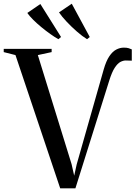

<svg xmlns="http://www.w3.org/2000/svg" viewBox="-34 -1005 739 1030"><path d="M289 5.5 49 -709.5 -14 -725.5V-743H243V-725.5L169 -709.5L350 -124.5L364 -62.5L377.5 -123.5L522.5 -633Q535.5 -678 552.5 -703.2Q569.5 -728.5 589.5 -739Q609.5 -749.5 630.5 -749.5Q646 -749.5 656 -746.5Q666 -743.5 673 -740V-679.5Q671.5 -679 665.5 -679.8Q659.5 -680.5 640.5 -680.5Q627 -680.5 612 -672.8Q597 -665 581.8 -642Q566.5 -619 552 -572.5L370.5 5.5ZM278.5 -795Q260 -805.5 236 -822.5Q212 -839.5 187.8 -859.5Q163.5 -879.5 143.5 -899.5Q123.5 -919.5 112.5 -935.5L182.5 -983.5L293.5 -806.5L279.5 -795ZM432.5 -795Q408 -810 378.8 -835.5Q349.5 -861 323.2 -889Q297 -917 282.5 -938.5L351 -985L447.5 -806.5L433.5 -795Z"/></svg>

Font: Merriweather 144pt
Style: Regular
Weight: 400
Version: Version 2.100